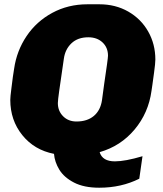

<svg xmlns="http://www.w3.org/2000/svg" viewBox="-20 -714 759 896"><path d="M40 -355 46 -394Q58 -477 104 -545.5Q150 -614 224 -654Q298 -694 388 -694H444Q519 -694 578.5 -660Q638 -626 671.5 -567Q705 -508 705 -436Q705 -419 699 -375.5Q693 -332 691 -317L687 -290Q673 -187 608 -109.5Q543 -32 445 -4Q458 39 516 39Q564 39 645 15L630 120Q546 162 443 162Q372 162 325.5 138Q279 114 257 78Q235 42 232 4Q140 -14 84 -83.5Q28 -153 28 -248Q28 -262 33 -300Q38 -338 40 -355ZM337 -147Q387 -147 418 -173Q449 -199 456 -247L466 -321Q484 -441 484 -454Q484 -492 458.5 -516Q433 -540 392 -540Q343 -540 313.5 -512Q284 -484 278 -440Q263 -338 256.5 -291.5Q250 -245 250 -233Q250 -196 274.5 -171.5Q299 -147 337 -147Z"/></svg>

Font: Chivo Black Italic
Style: Regular
Weight: 900
Italic angle: -8.05°
Designer: Hector Gatti
Foundry: Omnibus-Type
Version: Version 1.007